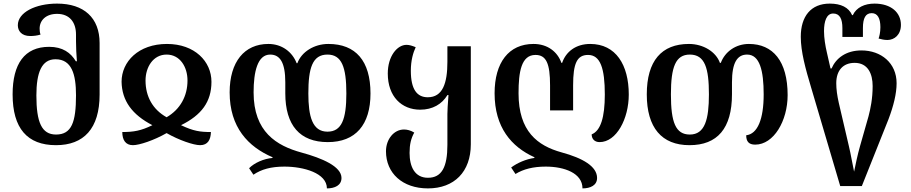

<svg xmlns="http://www.w3.org/2000/svg" viewBox="-20 -793 5060 1066"><path d="M291 13C445 13 533 -79 533 -268V-554C533 -694 446 -773 297 -773C177 -773 79 -724 79 -653C79 -622 99 -593 148 -593C165 -593 186 -595 205 -601C201 -612 200 -624 200 -634C200 -681 236 -716 297 -716C365 -716 402 -671 402 -601V-564C402 -534 404 -485 407 -453H401C373 -500 328 -533 253 -533C116 -533 50 -438 50 -269C50 -81 131 13 291 13ZM291 -46C211 -46 182 -115 182 -263C182 -390 211 -464 288 -464C378 -464 402 -381 402 -264C402 -115 378 -46 291 -46Z M718 13C754 13 835 -14 905 -54C973 -15 1055 13 1091 13C1135 13 1150 -19 1151 -60C1092 -60 1054 -65 985 -98C1099 -154 1154 -228 1154 -339C1154 -452 1061 -549 907 -549C749 -549 655 -451 655 -339C657 -233 714 -156 826 -98C763 -67 722 -60 659 -60C659 -16 677 13 718 13ZM905 -142C828 -185 788 -257 788 -346C788 -420 830 -490 905 -490C979 -490 1021 -422 1021 -346C1021 -260 981 -186 905 -142Z M1800 -4C1954 -4 2037 -100 2037 -274C2037 -455 1955 -549 1803 -549C1724 -549 1654 -505 1631 -442H1627C1603 -505 1545 -549 1470 -549C1337 -549 1255 -450 1255 -280C1255 -86 1358 22 1493 80V84C1445 88 1392 111 1363 141L1387 177C1431 147 1485 132 1559 132C1666 132 1795 168 1795 253C1839 253 1876 236 1876 195C1876 131 1768 85 1654 54C1515 16 1388 -61 1388 -280C1388 -395 1410 -490 1480 -490C1535 -490 1564 -445 1564 -336V-275C1564 -97 1645 -4 1800 -4ZM1798 -490C1877 -490 1903 -421 1903 -274C1903 -131 1877 -62 1798 -62C1714 -62 1692 -147 1692 -274C1692 -414 1714 -490 1798 -490Z M2356 253C2502 253 2594 161 2594 8V-536H2464V-450C2464 -331 2438 -253 2355 -253C2295 -253 2261 -297 2261 -400C2261 -458 2274 -501 2288 -531C2268 -539 2253 -544 2237 -544C2185 -544 2133 -481 2133 -385C2133 -257 2210 -184 2313 -184C2382 -184 2434 -215 2464 -265H2470C2466 -214 2464 -179 2464 -160V11C2464 134 2433 194 2356 194C2283 194 2254 133 2254 56C2254 8 2262 -24 2280 -57C2260 -69 2241 -74 2223 -74C2167 -74 2123 -20 2123 47C2123 168 2214 253 2356 253Z M3214 253C3258 253 3295 236 3295 195C3295 131 3216 85 3098 53C2964 16 2859 -64 2859 -275C2859 -394 2874 -488 2953 -488C3013 -488 3034 -440 3034 -319V-180H3162V-319C3162 -440 3183 -488 3245 -488C3313 -488 3338 -414 3338 -268C3338 -142 3315 -67 3265 -47C3265 -22 3281 -4 3309 -4C3403 -4 3471 -134 3471 -268C3471 -433 3399 -549 3257 -549C3177 -549 3122 -506 3101 -444H3097C3075 -506 3020 -549 2942 -549C2805 -549 2726 -446 2726 -275C2726 -86 2819 22 2947 80V84C2901 90 2851 112 2818 137L2842 173C2886 146 2940 132 3010 132C3113 132 3214 168 3214 253Z M3808 13C3963 13 4044 -80 4044 -270V-336C4044 -445 4073 -490 4128 -490C4198 -490 4220 -401 4220 -269C4220 -131 4186 -49 4123 -42C4123 -9 4136 10 4173 10C4276 10 4353 -122 4353 -265C4353 -454 4271 -549 4138 -549C4065 -549 4005 -506 3982 -444H3977C3955 -506 3884 -549 3805 -549C3653 -549 3571 -455 3571 -269C3571 -84 3654 13 3808 13ZM3810 -46C3731 -46 3705 -114 3705 -269C3705 -421 3731 -490 3810 -490C3894 -490 3916 -414 3916 -269C3916 -131 3894 -46 3810 -46Z M4645 240H4765L4913 -131C4941 -205 4958 -273 4958 -331C4958 -443 4872 -513 4763 -513C4676 -513 4621 -469 4597 -413H4591L4571 -501C4562 -539 4555 -583 4555 -620C4555 -675 4569 -718 4606 -718C4643 -718 4657 -687 4657 -637V-588H4771V-637C4771 -693 4786 -720 4820 -720C4852 -720 4868 -692 4868 -642C4868 -613 4862 -590 4858 -579C4873 -575 4889 -571 4907 -571C4946 -571 4982 -600 4982 -655C4982 -723 4928 -773 4835 -773C4781 -773 4735 -752 4715 -709H4711C4692 -752 4649 -773 4587 -773C4482 -773 4426 -702 4426 -589C4426 -506 4452 -412 4484 -305ZM4722 160C4714 125 4704 63 4693 18L4637 -222C4628 -262 4623 -298 4623 -331C4623 -401 4660 -444 4725 -444C4799 -444 4825 -383 4825 -315C4825 -245 4813 -189 4802 -147L4755 18C4742 63 4729 125 4722 160Z"/></svg>

Font: Noto Serif Georgian SemiBold
Style: Regular
Weight: 600
Designer: Monotype Design Team, Akaki Razmadze
Foundry: Google LLC
Version: Version 2.003